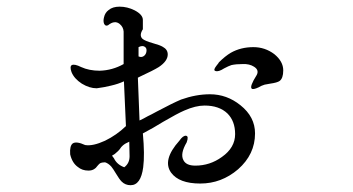

<svg xmlns="http://www.w3.org/2000/svg" viewBox="-20 -544 1040 565"><path d="M343.8 -451.2V-355.5Q310.5 -336.9 273.4 -335.9Q242.2 -335.9 218.8 -346.7Q199.2 -356.4 191.4 -352.5Q184.6 -348.6 190.4 -332Q198.2 -312.5 220.7 -297.9Q243.2 -284.2 264.6 -284.2Q287.1 -287.1 306.6 -292Q328.1 -296.9 344.7 -304.7L350.6 -172.9Q323.2 -146.5 289.1 -129.9Q252.9 -113.3 230.5 -117.2Q205.1 -128.9 194.3 -122.1Q184.6 -115.2 186.5 -89.8Q192.4 -64.5 209 -52.7Q221.7 -42 240.2 -42Q251 -42 257.8 -46.9Q261.7 -48.8 266.6 -55.7Q271.5 -61.5 274.4 -63.5Q280.3 -66.4 289.1 -66.4Q298.8 -63.5 307.6 -53.7Q312.5 -47.9 321.3 -33.2Q331.1 -16.6 337.9 -9.8Q348.6 1 364.3 1Q394.5 1 401.4 -51.8Q406.2 -88.9 400.4 -151.4Q414.1 -159.2 430.7 -168Q440.4 -173.8 460 -185.5Q502 -210 522.5 -218.8Q555.7 -233.4 582 -233.4Q625 -233.4 649.4 -210Q671.9 -187.5 671.9 -149.4Q671.9 -109.4 632.8 -82Q597.7 -56.6 554.7 -56.6Q527.3 -56.6 519.5 -73.2Q509.8 -91.8 529.3 -125Q536.1 -143.6 527.3 -144.5Q518.6 -145.5 507.8 -129.9Q457 -73.2 483.4 -36.1Q506.8 -3.9 569.3 -3.9Q631.8 -3.9 680.7 -45.9Q730.5 -89.8 730.5 -151.4Q730.5 -200.2 687.5 -234.4Q647.5 -266.6 597.7 -266.6Q556.6 -266.6 512.7 -251Q487.3 -240.2 441.4 -215.8Q423.8 -206.1 415 -202.1Q401.4 -194.3 390.6 -189.5L385.7 -315.4L391.6 -318.4Q431.6 -336.9 447.3 -346.7Q473.6 -364.3 473.6 -383.8Q473.6 -398.4 459 -406.2Q451.2 -411.1 429.7 -417Q406.2 -423.8 399.4 -429.7Q388.7 -439.5 400.4 -458V-485.4Q400.4 -501 376 -513.7Q354.5 -524.4 332 -524.4Q311.5 -524.4 299.8 -514.6Q289.1 -506.8 286.1 -493.2Q283.2 -482.4 286.1 -474.6Q290 -465.8 297.9 -469.7Q317.4 -485.4 332 -473.6Q342.8 -464.8 343.8 -451.2ZM387.7 -377.9V-405.3Q399.4 -411.1 406.2 -406.2Q412.1 -402.3 411.1 -393.6Q410.2 -384.8 404.3 -379.9Q397.5 -374 387.7 -377.9ZM623 -358.4 616.2 -349.6Q606.4 -336.9 614.3 -335Q623 -332 639.6 -342.8Q652.3 -349.6 661.1 -352.5Q674.8 -355.5 694.3 -355.5Q713.9 -356.4 727.5 -347.7Q743.2 -337.9 735.4 -323.2Q713.9 -289.1 720.7 -283.2Q724.6 -279.3 741.2 -287.1Q749 -292 758.8 -294.9Q764.6 -295.9 775.4 -297.9Q795.9 -300.8 802.7 -305.7Q813.5 -313.5 813.5 -336.9Q813.5 -363.3 787.1 -384.8Q759.8 -405.3 725.6 -405.3Q688.5 -405.3 659.2 -388.7Q642.6 -378.9 624 -360.4ZM315.4 -78.1 309.6 -85.9Q317.4 -89.8 323.2 -95.7Q327.1 -98.6 332 -104.5Q336.9 -112.3 341.8 -116.2Q348.6 -122.1 360.4 -127L361.3 -84Q361.3 -63.5 345.7 -51.8Q324.2 -59.6 315.4 -78.1Z"/></svg>

Font: BatangChe
Style: Regular
Weight: 400
Monospace: yes
Version: Version 2.21